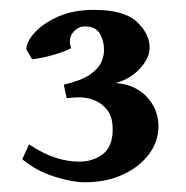

<svg xmlns="http://www.w3.org/2000/svg" viewBox="-20 -649 379 391"><path d="M302.7 -392.1Q302.7 -360.8 283.4 -335Q264.2 -309.1 230.2 -293.5Q196.3 -277.8 152.3 -277.8Q127.4 -277.8 90.8 -289.3Q54.2 -300.8 25.4 -324.7L39.1 -355Q67.9 -335.9 92.8 -327.9Q117.7 -319.8 141.6 -319.8Q168.9 -319.8 189.2 -335Q209.5 -350.1 209.5 -385.7Q209.5 -410.6 198.5 -424.8Q187.5 -439 172.1 -444.8Q156.7 -450.7 144 -450.7Q135.3 -450.7 130.4 -450.4Q125.5 -450.2 115.7 -449.2L109.9 -476.6Q145.5 -484.9 163.1 -497.1Q180.7 -509.3 186.3 -522.5Q191.9 -535.6 191.9 -546.9Q191.9 -565.9 183.3 -580.6Q174.8 -595.2 152.3 -595.2Q138.7 -595.2 128.4 -582.5Q118.2 -569.8 125 -550.8Q110.8 -543.5 87.6 -536.9Q64.5 -530.3 45.4 -528.3L33.7 -548.3Q33.7 -564 50.8 -582.8Q67.9 -601.6 98.6 -615.2Q129.4 -628.9 170.9 -628.9Q232.9 -628.9 258.8 -604.5Q284.7 -580.1 284.7 -551.8Q284.7 -531.2 265.4 -509.8Q246.1 -488.3 215.8 -480Q256.3 -476.6 279.5 -451.2Q302.7 -425.8 302.7 -392.1Z"/></svg>

Font: Namdhinggo ExtraBold
Style: Regular
Weight: 800
Designer: Victor Gaultney
Foundry: SIL International
Version: Version 3.001